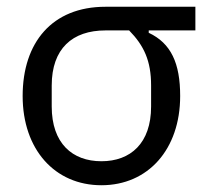

<svg xmlns="http://www.w3.org/2000/svg" viewBox="-20 -536 623 568"><path d="M558 -446V-516H292C134 -516 47 -410 47 -252C47 -94 142 12 280 12C418 12 513 -94 513 -252C513 -349 486 -408 420 -439V-446ZM362 -446C406 -401 427 -356 427 -283V-221C427 -112 366 -59 280 -59C194 -59 133 -112 133 -221V-283C133 -392 194 -446 292 -446Z"/></svg>

Font: LVC Sans
Style: Regular
Weight: 400
Designer: Mike Abbink, Paul van der Laan, Pieter van Rosmalen
Foundry: Bold Monday
Version: Version 3.0